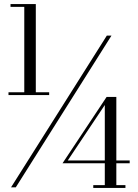

<svg xmlns="http://www.w3.org/2000/svg" viewBox="-20 -826 680 949"><path d="M34.5 100 508 -650H531L58 100ZM22 -356V-370H223V-356ZM441 103V89H498V-307L315 -33H621V-19H289L507 -347H555V89H600V103ZM100 -360V-792H32V-806H157V-360Z"/></svg>

Font: BodoniModa 10 Custom
Style: Regular
Weight: 400
Designer: Owen Earl
Foundry: indestructible type
Version: Version 2.005